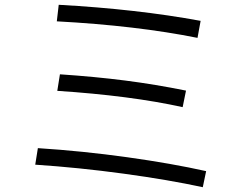

<svg xmlns="http://www.w3.org/2000/svg" viewBox="-20 -778 1040 801"><path d="M225 -758Q551 -740 817 -691L804 -620Q550 -671 217 -689ZM230 -468Q378 -458 502.5 -442Q627 -426 756 -400L742 -331Q524 -379 219 -399ZM138 -160Q325 -148 511 -122Q697 -96 840 -64L826 3Q683 -28 495.5 -53.5Q308 -79 127 -91Z"/></svg>

Font: IBM Plex Sans SC
Style: Regular
Weight: 400
Designer: Mike Abbink; Paul van der Laan; Pieter van Rosmalen; Eunyou Noh; Wujin Sim; Chorong Kim; Dohee Lee; Yejin We; Jinhee Kim
Foundry: Sandoll Inc.
Version: Version 1.000